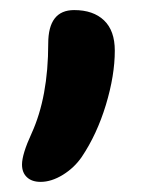

<svg xmlns="http://www.w3.org/2000/svg" viewBox="-20 -168 309 383"><path d="M61 194.8Q43.5 194.8 33.7 185.5Q23.9 176.3 23.9 160.2Q23.9 139.6 43 98.1Q76.2 25.4 76.2 -81.1Q76.2 -147.9 127.9 -147.9Q166 -147.9 187.5 -127.4Q209 -106.9 209 -66.9Q209 -17.6 191.2 41.3Q173.3 100.1 143.1 145Q128.4 166.5 105.5 180.7Q82.5 194.8 61 194.8Z"/></svg>

Font: Shantell Sans Irregular Bouncy
Style: Regular
Weight: 500
Designer: Stephen Nixon, Anya Danilova, Shantell Martin
Foundry: Arrow Type
Version: Version 1.006;[9816181b4]